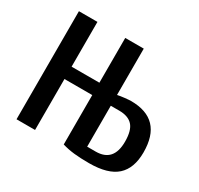

<svg xmlns="http://www.w3.org/2000/svg" viewBox="-150 -884 1115 1077"><g transform="rotate(30 407.5 -345.0)"><path d="M370 -10V-330H190V0H70V-700H190V-410H370V-700H490V-400Q508 -404 535.5 -407Q563 -410 575 -410Q780 -410 780 -195Q780 -92 723.5 -41Q667 10 545 10Q488 10 447.5 5.5Q407 1 370 -10ZM545 -65Q660 -65 660 -195Q660 -268 631.5 -299Q603 -330 545 -330H490V-65Z"/></g></svg>

Font: Cuprum
Style: Bold
Weight: 700
Designer: Jovanny Lemonad
Foundry: Jovanny Lemonad
Version: Version 2.000